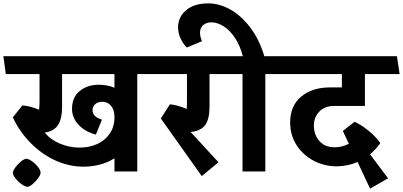

<svg xmlns="http://www.w3.org/2000/svg" viewBox="-48 -1028 2415 1151"><path d="M774.9 0H638.2V-79.1Q559.1 -29.3 453.1 -28.8Q367.2 -28.8 285.6 -65.4Q204.1 -102.1 137.5 -168.9Q70.8 -235.8 28.8 -324.2L85.9 -396Q131.8 -393.1 186 -370.1Q189 -391.1 189 -418V-584H-13.2L-27.8 -690.9H883.8L898.9 -584H774.9ZM324.2 -584V-387.2Q324.2 -318.4 301 -280.3Q277.8 -242.2 220.2 -232.9Q257.3 -189 313.7 -166Q370.1 -143.1 429.2 -143.1Q486.3 -143.1 533.7 -164.1Q581.1 -185.1 609.6 -226.6Q638.2 -268.1 638.2 -326.2Q638.2 -368.2 618.2 -393.1Q598.1 -418 564.9 -418Q540 -418 523.4 -404.1Q506.8 -390.1 506.8 -368.2Q506.8 -327.1 563 -311L526.9 -221.2Q461.9 -238.3 422.9 -280Q383.8 -321.8 383.8 -376Q383.8 -444.8 429.9 -482.4Q476.1 -520 543.9 -520Q595.7 -520 638.2 -502V-584ZM195.3 7.8Q195.3 20 180.7 40Q166 60.1 147.2 75.9Q128.4 91.8 116.2 91.8Q104 91.8 82.5 76.9Q61 62 45.2 42Q29.3 22 29.3 7.8Q29.3 -4.4 44.2 -24.7Q59.1 -44.9 78.6 -60.5Q98.1 -76.2 110.4 -76.2Q122.1 -76.2 143.1 -61.8Q164.1 -47.4 179.7 -27.3Q195.3 -7.3 195.3 7.8Z M1094.7 -236.8 1261.7 -55.2 1161.6 27.8 916 -317.9 970.7 -402.8Q1018.6 -397.9 1070.8 -375Q1072.8 -387.2 1072.8 -418V-584H870.6L856 -690.9H1328.6L1342.8 -584H1208V-387.2Q1208 -315.9 1182.9 -279.5Q1157.7 -243.2 1094.7 -236.8Z M1542.5 0H1405.8V-584H1300.8L1284.7 -690.9H1407.7Q1390.6 -756.8 1359.6 -802.5Q1328.6 -848.1 1291.7 -871.1Q1254.9 -894 1218.8 -894Q1188 -894 1169.4 -877Q1150.9 -859.9 1150.9 -832Q1150.9 -810.1 1162.6 -780.8L1071.8 -743.2Q1045.9 -770 1032.7 -801.5Q1019.5 -833 1019.5 -863.8Q1019.5 -925.8 1067.6 -966.8Q1115.7 -1007.8 1201.7 -1007.8Q1265.6 -1007.8 1331.1 -971.9Q1396.5 -936 1451.2 -864.5Q1505.9 -793 1536.6 -690.9H1651.9L1666.5 -584H1542.5Z M2170.4 -103 2278.3 41 2170.4 103 2095.7 -57.1Q2036.6 -31.2 1970.7 -30.8Q1897.5 -30.8 1833.5 -64Q1769.5 -97.2 1730.5 -157Q1691.4 -216.8 1691.4 -293.9Q1691.4 -393.1 1757.1 -448.5Q1822.8 -503.9 1929.7 -503.9H2001.5V-584H1627.4L1610.4 -690.9H2331.5L2347.7 -584H2139.6V-393.1H1956.5Q1899.4 -393.1 1866.5 -359.1Q1833.5 -325.2 1833.5 -275.9Q1833.5 -220.7 1866.5 -182.9Q1899.4 -145 1957.5 -145Q2001.5 -145 2043.5 -166L2007.3 -243.2L2077.6 -297.9Q2119.6 -278.8 2163.1 -242.9Q2206.5 -207 2230.5 -171.9L2232.4 -170.9Q2206.5 -133.8 2170.4 -103Z"/></svg>

Font: Kadwa
Style: Bold
Weight: 700
Designer: Sol Matas
Foundry: Sol Matas
Version: Version 1.001;PS 001.000;hotconv 1.0.70;makeotf.lib2.5.58329